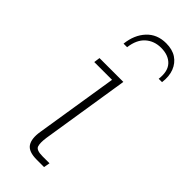

<svg xmlns="http://www.w3.org/2000/svg" viewBox="-200 -619 649 649"><g transform="rotate(45 125.0 -294.0)"><path d="M135 0Q96 0 83.5 -19Q71 -38 77 -75L124 -371H39L42 -393H156L106 -76Q102 -48 106.5 -35Q111 -22 141 -22H174L170 0ZM65 -485Q70 -531 96.5 -559.5Q123 -588 166 -588Q196 -588 215.5 -575Q235 -562 244 -539Q253 -516 249 -485H233Q238 -525 219 -545Q200 -565 165 -565Q132 -565 109.5 -545Q87 -525 82 -485Z"/></g></svg>

Font: Rokkitt SemiBold Thin
Style: Italic
Weight: 250
Italic angle: -9°
Version: Version 3.103